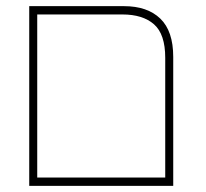

<svg xmlns="http://www.w3.org/2000/svg" viewBox="-20 -604 668 624"><path d="M75 0V-584H383Q459 -584 501 -543.5Q543 -503 543 -419V0ZM101 -27H517V-416Q517 -493 480.5 -525Q444 -557 378 -557H101Z"/></svg>

Font: Noto Sans Hebrew Thin
Style: Regular
Weight: 250
Designer: Monotype Design Team
Foundry: Monotype Imaging Inc.
Version: Version 2.003